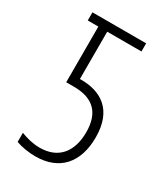

<svg xmlns="http://www.w3.org/2000/svg" viewBox="-142 -597 590 675"><g transform="rotate(30 153.5 -259.5)"><path d="M111 10C208 10 262 -51 262 -154C262 -266 195 -304 117 -304H111V-496H250V-529H32V-496H75V-270H107C185 -270 224 -231 224 -153C224 -72 183 -24 109 -24C81 -24 55 -31 32 -40V-3C53 5 84 10 111 10Z"/></g></svg>

Font: Noto Sans ExtraCondensed ExtraLight
Style: Regular
Weight: 200
Width: 2
Designer: Monotype Design Team
Foundry: Monotype Imaging Inc.
Version: Version 2.013